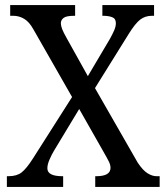

<svg xmlns="http://www.w3.org/2000/svg" viewBox="-20 -734 655 754"><path d="M7 0V-42H13Q46 -42 65 -57Q84 -72 109 -111L263 -353L111 -619Q95 -648 75 -660Q55 -672 32 -672H20V-714H275V-672H272Q240 -672 229.5 -663.5Q219 -655 219 -643Q219 -633 224 -620Q229 -607 242 -584L325 -435L412 -582Q422 -600 428.5 -615Q435 -630 435 -643Q435 -661 420.5 -666.5Q406 -672 385 -672H382V-714H585V-672H577Q550 -672 530.5 -657Q511 -642 485 -600L353 -388L521 -95Q541 -65 559.5 -53.5Q578 -42 595 -42H607V0H354V-42H358Q414 -42 414 -75Q414 -86 408 -98.5Q402 -111 383 -144L291 -306L192 -142Q183 -127 174.5 -107.5Q166 -88 166 -73Q166 -42 225 -42H228V0Z"/></svg>

Font: Noto Serif Tamil SemiCondensed
Style: Italic
Weight: 400
Width: 4
Italic angle: -12°
Designer: Indian Type Foundry, Tom Grace, and the Monotype Design Team
Foundry: Monotype Imaging Inc.
Version: Version 2.003; ttfautohint (v1.8.4.7-5d5b)